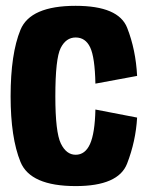

<svg xmlns="http://www.w3.org/2000/svg" viewBox="-20 -622 507 646"><path d="M234.5 4.1Q378.4 4.1 407.6 -71.5Q436.9 -147.2 441.3 -226.4L301 -253.5Q299.2 -173.6 282.9 -137.5Q266.6 -101.3 234.5 -101.3Q203.1 -101.3 184.7 -139.2Q166.2 -177.2 166.2 -297.9Q166.2 -425.1 184.2 -460.5Q202.1 -495.9 234.5 -495.9Q267.5 -495.9 283.3 -462.8Q299.2 -429.7 301 -340.6L441.3 -366.6Q436.9 -454.4 407.9 -528.4Q378.9 -602.4 234.5 -602.4Q82.1 -602.4 48.9 -521.7Q15.7 -441 15.7 -297.9Q15.7 -158.8 48.9 -77.3Q82.1 4.1 234.5 4.1Z"/></svg>

Font: Anybody Thin Condensed
Style: Regular
Weight: 100
Width: 3
Version: Version 1.113;gftools[0.9.25]